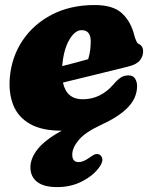

<svg xmlns="http://www.w3.org/2000/svg" viewBox="-20 -505 602 764"><path d="M373.5 162.5Q350 194.5 306 217Q262 239.5 207.5 239.5Q154 239.5 127.5 218.5Q101 197.5 101 161Q101 125 129.8 88.5Q158.5 52 225.5 15H224Q146.5 15 99.5 -11.8Q52.5 -38.5 33.2 -86Q14 -133.5 19 -195.5Q26 -278.5 69.8 -343.8Q113.5 -409 187 -447Q260.5 -485 356.5 -485Q430 -485 465.5 -452Q501 -419 514.5 -364Q517.5 -353 521.5 -343.5Q525.5 -334 530.5 -331Q539 -327.5 544.2 -320.2Q549.5 -313 549.5 -300Q549.5 -281.5 536.8 -265Q524 -248.5 489.5 -240Q429 -225 363 -208.8Q297 -192.5 230.5 -176.5Q245 -110 308.5 -110Q345.5 -110 376 -125.2Q406.5 -140.5 428.5 -166Q447.5 -188 460.5 -196.5Q473.5 -205 491.5 -205Q509.5 -205 517.5 -192Q525.5 -179 525.5 -163Q525.5 -116.5 490.2 -79Q455 -41.5 382 -8Q320 20.5 293.8 51.5Q267.5 82.5 267.5 110.5Q267.5 140 293 140Q311.5 140 335.5 122.5Q347 114 355.8 110Q364.5 106 374 109.5Q384 113 387 126.8Q390 140.5 373.5 162.5ZM304.5 -385Q278 -385 255.5 -346.2Q233 -307.5 227.5 -242Q254 -248.5 279.8 -255.5Q305.5 -262.5 331 -269.5Q337 -290 339 -306.8Q341 -323.5 341 -341Q341 -385 304.5 -385Z"/></svg>

Font: Fraunces 9pt SuperSoft Black
Style: Italic
Weight: 900
Italic angle: -16°
Version: Version 1.000;[0bf87f6ff]